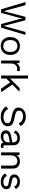

<svg xmlns="http://www.w3.org/2000/svg" viewBox="2192 -2962 780 5204"><g transform="rotate(90 2582.0 -360.0)"><path d="M231 0 36 -660H119L282 -73L437 -660H528L683 -71L846 -660H925L731 0H632L515 -428L481 -577H480L446 -428L330 0Z M1227 -510Q1298 -510 1352.5 -479Q1407 -448 1438 -389.5Q1469 -331 1469 -250Q1469 -169 1438 -110.5Q1407 -52 1352.5 -21Q1298 10 1227 10Q1157 10 1102 -21Q1047 -52 1016 -110.5Q985 -169 985 -250Q985 -331 1016 -389.5Q1047 -448 1102 -479Q1157 -510 1227 -510ZM1227 -441Q1176 -441 1140 -418Q1104 -395 1084.5 -352.5Q1065 -310 1065 -250Q1065 -191 1084.5 -148Q1104 -105 1140 -82Q1176 -59 1227 -59Q1278 -59 1314 -82Q1350 -105 1369.5 -148Q1389 -191 1389 -250Q1389 -310 1369.5 -352.5Q1350 -395 1314 -418Q1278 -441 1227 -441Z M1620 0V-500H1685L1696 -418Q1717 -464 1757.5 -487Q1798 -510 1856 -510Q1869 -510 1884.5 -508Q1900 -506 1911 -500L1897 -427Q1886 -431 1873 -433Q1860 -435 1836 -435Q1805 -435 1773.5 -417Q1742 -399 1721 -362.5Q1700 -326 1700 -270V0Z M2467 -500 2251 -284 2232 -265 2068 -101V-201L2366 -500ZM2108 -730V0H2028V-730ZM2258 -325 2479 0H2382L2191 -280Z M3141 -670Q3228 -670 3291 -634.5Q3354 -599 3396 -530L3329 -478Q3292 -542 3245.5 -568.5Q3199 -595 3133 -595Q3080 -595 3045.5 -580Q3011 -565 2995 -540.5Q2979 -516 2979 -485Q2979 -450 3001 -423.5Q3023 -397 3089 -382L3232 -350Q3327 -329 3364.5 -286.5Q3402 -244 3402 -181Q3402 -125 3370.5 -81.5Q3339 -38 3282 -14Q3225 10 3148 10Q3076 10 3021.5 -9.5Q2967 -29 2928 -62Q2889 -95 2864 -136L2934 -193Q2953 -155 2983 -126Q3013 -97 3055.5 -81Q3098 -65 3153 -65Q3204 -65 3241.5 -77.5Q3279 -90 3299 -114.5Q3319 -139 3319 -174Q3319 -206 3298 -231.5Q3277 -257 3219 -270L3064 -305Q3003 -319 2965.5 -343.5Q2928 -368 2911.5 -401.5Q2895 -435 2895 -474Q2895 -527 2924.5 -571.5Q2954 -616 3009.5 -643Q3065 -670 3141 -670Z M3837 -323Q3837 -379 3807 -409.5Q3777 -440 3722 -440Q3670 -440 3634 -417.5Q3598 -395 3581 -345L3516 -385Q3536 -441 3590 -475.5Q3644 -510 3724 -510Q3778 -510 3822 -491.5Q3866 -473 3891.5 -435.5Q3917 -398 3917 -339V-97Q3917 -61 3955 -61Q3974 -61 3992 -66L3988 -3Q3968 7 3936 7Q3907 7 3884 -4Q3861 -15 3848 -37.5Q3835 -60 3836 -94L3855 -101Q3843 -62 3814 -37.5Q3785 -13 3749 -1.5Q3713 10 3678 10Q3634 10 3596 -5Q3558 -20 3535.5 -50.5Q3513 -81 3513 -126Q3513 -182 3550.5 -218.5Q3588 -255 3655 -268L3853 -307V-241L3692 -208Q3643 -198 3619 -180Q3595 -162 3595 -130Q3595 -99 3619.5 -79.5Q3644 -60 3689 -60Q3718 -60 3744.5 -67.5Q3771 -75 3792 -90.5Q3813 -106 3825 -129.5Q3837 -153 3837 -185Z M4111 0V-500H4181L4188 -388L4175 -399Q4191 -439 4218 -463.5Q4245 -488 4280.5 -499Q4316 -510 4354 -510Q4408 -510 4452 -489.5Q4496 -469 4522.5 -427Q4549 -385 4549 -320V0H4469V-292Q4469 -375 4433.5 -407.5Q4398 -440 4346 -440Q4310 -440 4274 -423Q4238 -406 4214.5 -368Q4191 -330 4191 -266V0Z M4910 10Q4837 10 4775.5 -21Q4714 -52 4681 -109L4749 -158Q4771 -112 4813.5 -86Q4856 -60 4916 -60Q4969 -60 4999 -80.5Q5029 -101 5029 -134Q5029 -155 5015.5 -172.5Q5002 -190 4964 -198L4844 -223Q4771 -238 4739.5 -273Q4708 -308 4708 -360Q4708 -401 4731.5 -435Q4755 -469 4798.5 -489.5Q4842 -510 4901 -510Q4975 -510 5026 -481Q5077 -452 5102 -399L5035 -355Q5018 -399 4980 -419.5Q4942 -440 4901 -440Q4865 -440 4839.5 -430Q4814 -420 4800.5 -402.5Q4787 -385 4787 -363Q4787 -341 4802 -322.5Q4817 -304 4858 -296L4983 -270Q5053 -256 5081 -224Q5109 -192 5109 -146Q5109 -99 5084 -63.5Q5059 -28 5014 -9Q4969 10 4910 10Z"/></g></svg>

Font: Work Sans
Style: Regular
Weight: 400
Designer: Wei Huang
Foundry: Wei Huang
Version: Version 2.006; ttfautohint (v1.8.1.43-b0c9)